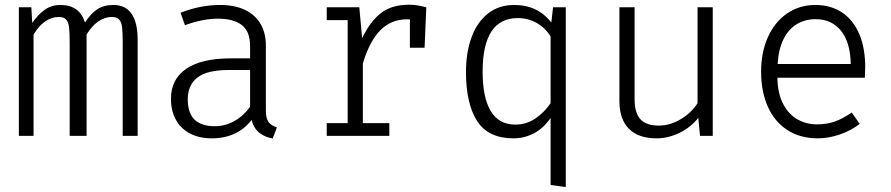

<svg xmlns="http://www.w3.org/2000/svg" viewBox="-20 -569 3732 804"><path d="M556.4 -401.5V0H493.8V-389.2Q493.8 -433.3 491.3 -454.9Q488.7 -476.4 479 -487.2Q469.2 -497.9 448.2 -497.9Q419.5 -497.9 392.6 -480Q365.6 -462.1 342.6 -424.6V0H271.8V-389.2Q271.8 -433.3 269.2 -454.9Q266.7 -476.4 256.9 -487.2Q247.2 -497.9 226.2 -497.9Q165.6 -497.9 120.5 -424.6V0H59V-538.5H111.3L114.9 -473.3Q139.5 -508.2 167.4 -528.2Q195.4 -548.2 233.3 -548.2Q312.8 -548.2 335.9 -474.9Q359 -510.8 386.4 -529.5Q413.8 -548.2 454.4 -548.2Q556.4 -548.2 556.4 -401.5Z M1093.3 -106.2Q1093.3 -74.4 1104.1 -58.7Q1114.9 -43.1 1139.5 -35.9L1122.1 10.8Q1089.2 5.6 1065.9 -13.1Q1042.6 -31.8 1033.3 -66.7Q1005.1 -29.2 962.8 -9.5Q920.5 10.3 867.2 10.3Q814.4 10.3 775.6 -10Q736.9 -30.3 716.4 -67.7Q695.9 -105.1 695.9 -155.4Q695.9 -237.4 760 -281Q824.1 -324.6 945.6 -324.6H1027.2V-376.9Q1027.2 -437.4 992.6 -464.1Q957.9 -490.8 892.3 -490.8Q830.3 -490.8 754.4 -463.6L735.9 -515.9Q782.6 -533.3 822.6 -540.8Q862.6 -548.2 901.5 -548.2Q963.6 -548.2 1006.7 -527.2Q1049.7 -506.2 1071.5 -468.2Q1093.3 -430.3 1093.3 -379ZM1027.2 -122.1V-275.9H937.9Q846.7 -275.9 806.4 -244.1Q766.2 -212.3 766.2 -153.3Q766.2 -96.9 794.1 -68.7Q822.1 -40.5 879.5 -40.5Q923.1 -40.5 961.5 -62.1Q1000 -83.6 1027.2 -122.1Z M1765.1 -538.5 1757.9 -369.2H1696.4V-474.4L1697.4 -487.7Q1693.3 -488.2 1684.6 -488.2Q1619 -488.2 1573.6 -443.3Q1528.2 -398.5 1499.5 -303.6V-53.3H1610.3V0H1348.2V-53.3H1435.9V-484.6H1348.2V-538.5H1484.6L1496.4 -409.2Q1530.3 -479.5 1575.4 -514.4Q1620.5 -549.2 1692.3 -549.2Q1711.3 -549.2 1726.9 -546.7Q1742.6 -544.1 1765.1 -538.5Z M2288.7 -474.9 2295.9 -538.5H2349.2V214.4L2285.6 205.6V-74.9Q2255.4 -31.3 2215.4 -10.5Q2175.4 10.3 2130.3 10.3Q2024.6 10.3 1977.9 -62.3Q1931.3 -134.9 1931.3 -267.7Q1931.3 -349.2 1954.6 -412.8Q1977.9 -476.4 2023.3 -512.3Q2068.7 -548.2 2133.3 -548.2Q2183.6 -548.2 2221.8 -529.7Q2260 -511.3 2288.7 -474.9ZM2001 -268.2Q2001 -160.5 2035.1 -103.8Q2069.2 -47.2 2137.9 -47.2Q2184.1 -47.2 2221.5 -72.6Q2259 -97.9 2285.6 -136.9V-416.9Q2263.1 -452.8 2226.9 -473.1Q2190.8 -493.3 2148.2 -493.3Q2001 -493.3 2001 -268.2Z M2637.4 -153.3Q2637.4 -95.9 2661.8 -69.5Q2686.2 -43.1 2739 -43.1Q2786.7 -43.1 2831.5 -70.5Q2876.4 -97.9 2901 -136.9V-538.5H2964.6V0H2911.3L2904.1 -75.4Q2871.8 -34.9 2824.6 -12.3Q2777.4 10.3 2729.7 10.3Q2652.8 10.3 2613.3 -30Q2573.8 -70.3 2573.8 -145.6V-538.5H2637.4Z M3235.4 -243.6Q3236.4 -178.5 3259 -134.6Q3281.5 -90.8 3318.7 -69.5Q3355.9 -48.2 3401.5 -48.2Q3442.6 -48.2 3475.6 -60Q3508.7 -71.8 3546.7 -97.9L3580 -50.3Q3543.1 -21.5 3496.2 -5.6Q3449.2 10.3 3404.1 10.3Q3330.8 10.3 3277.2 -24.4Q3223.6 -59 3195.4 -122.1Q3167.2 -185.1 3167.2 -268.7Q3167.2 -350.3 3195.6 -413.6Q3224.1 -476.9 3275.9 -512.6Q3327.7 -548.2 3394.4 -548.2Q3459 -548.2 3506.2 -516.7Q3553.3 -485.1 3578.2 -426.4Q3603.1 -367.7 3603.1 -287.7Q3603.1 -275.9 3601.5 -243.6ZM3236.4 -301H3542.6Q3540.5 -393.3 3501 -441Q3461.5 -488.7 3395.9 -488.7Q3351.3 -488.7 3316.7 -467.9Q3282.1 -447.2 3261 -405.1Q3240 -363.1 3236.4 -301Z"/></svg>

Font: Fira Code Fixed Light
Style: Regular
Weight: 300
Monospace: yes
Designer: Carrois Corporate, Edenspiekermann AG, Nikita Prokopov
Foundry: Carrois Corporate, Edenspiekermann AG, Nikita Prokopov
Version: Version 5.002